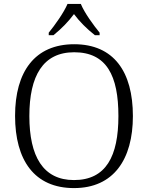

<svg xmlns="http://www.w3.org/2000/svg" viewBox="-20 -951 757 981"><path d="M229 -784V-771H253C296 -806 328 -839 358 -879C388 -839 421 -806 465 -771H489V-784C458 -822 411 -886 393 -931H325C306 -886 260 -822 229 -784ZM358 10C560 10 659 -136 659 -358C659 -585 561 -725 359 -725C158 -725 57 -585 57 -359C57 -132 156 10 358 10ZM358 -31C200 -31 130 -152 130 -358C130 -564 200 -684 359 -684C525 -684 585 -564 585 -358C585 -153 522 -31 358 -31Z"/></svg>

Font: Noto Serif Bengali Light
Style: Regular
Weight: 300
Designer: Juan Bruce, Universal Thirst, Indian Type Foundry and the Monotype Design Team.
Foundry: Monotype Imaging Inc.
Version: Version 2.003